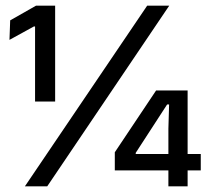

<svg xmlns="http://www.w3.org/2000/svg" viewBox="-20 -659 738 679"><path d="M104 -300V-565.5H100L13.5 -518L16 -587L107.5 -639H175V-300ZM68 0 500.5 -639H578.5L147 0ZM575.5 0V-204L578 -289.5H571L460 -118.5V-94.5L426.5 -114.5H690V-56.5H386V-120.5L532 -339H643.5V0Z"/></svg>

Font: Anek Bangla Medium
Style: Regular
Weight: 500
Designer: Sulekha Rajkumar (Bangla), Yesha Goshar (Latin)
Foundry: Ek Type
Version: Version 1.003